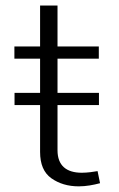

<svg xmlns="http://www.w3.org/2000/svg" viewBox="-20 -658 424 683"><path d="M332 -284.2V-327.6H184.6V-449.2H331.5V-492.7H184.6V-638.2H122.6V-492.7H31.2V-449.2H122.6V-327.6H31.7V-284.2H122.6V-117.7C122.6 -74.2 135.7 -43 162.6 -23.9C189.5 -4.9 221.7 4.9 260.3 4.9C286.1 4.9 312.5 0 335.9 -6.3L327.1 -49.3C314 -46.9 291 -43.5 271 -43.5C216.8 -43.5 184.6 -68.4 184.6 -123.5V-284.2Z"/></svg>

Font: Estedad Light
Style: Regular
Weight: 300
Designer: Amin Abedi
Version: Version 7.3